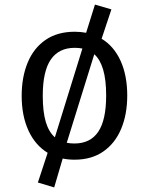

<svg xmlns="http://www.w3.org/2000/svg" viewBox="-20 -691 655 845"><path d="M308.7 -551.3Q334.9 -551.3 359 -546.7L397.9 -670.8L470.3 -649.7L427.2 -520.5Q481.5 -487.7 510.8 -423.1Q540 -358.5 540 -270.3Q540 -187.7 513.3 -124.1Q486.7 -60.5 434.9 -24.4Q383.1 11.8 307.7 11.8Q280.5 11.8 255.9 6.7L218.5 133.8L146.7 112.3L189.7 -18.5Q134.9 -51.8 105.1 -116.7Q75.4 -181.5 75.4 -269.2Q75.4 -352.3 102.1 -416.2Q128.7 -480 180.8 -515.6Q232.8 -551.3 308.7 -551.3ZM308.7 -480.5Q239 -480.5 203.6 -429Q168.2 -377.4 168.2 -269.2Q168.2 -199 181.5 -154.4Q194.9 -109.7 221.5 -86.7L342.6 -477.4Q327.2 -480.5 308.7 -480.5ZM447.2 -270.3Q447.2 -340.5 433.8 -385.1Q420.5 -429.7 394.9 -452.3L273.8 -62.6Q289.2 -59.5 307.7 -59.5Q377.4 -59.5 412.3 -111Q447.2 -162.6 447.2 -270.3Z"/></svg>

Font: FiraCode Nerd Font Mono
Style: Regular
Weight: 400
Monospace: yes
Designer: Carrois Corporate, Edenspiekermann AG, Nikita Prokopov
Foundry: Carrois Corporate, Edenspiekermann AG, Nikita Prokopov
Version: Version 6.002;Nerd Fonts 3.4.0